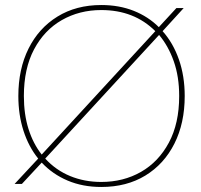

<svg xmlns="http://www.w3.org/2000/svg" viewBox="-20 -732 798 764"><path d="M38 0 132 -101Q94 -148 73.5 -211.5Q53 -275 53 -350Q53 -457 93.5 -538.5Q134 -620 208.5 -666Q283 -712 383 -712Q454 -712 512 -689Q570 -666 612 -624L682 -700H711L627 -608Q669 -561 692 -495Q715 -429 715 -350Q715 -242 674 -160.5Q633 -79 558.5 -33.5Q484 12 383 12Q309 12 249 -13.5Q189 -39 146 -85L67 0ZM75 -350Q75 -277 93.5 -218.5Q112 -160 146 -117L598 -608Q514 -692 383 -692Q296 -692 226 -652Q156 -612 115.5 -535.5Q75 -459 75 -350ZM383 -8Q471 -8 541 -48Q611 -88 652 -164.5Q693 -241 693 -350Q693 -427 671.5 -488Q650 -549 613 -593L160 -101Q202 -55 259 -31.5Q316 -8 383 -8Z"/></svg>

Font: DM Sans Thin
Style: Regular
Weight: 100
Designer: Colophon Foundry, Jonny Pinhorn
Foundry: Colophon Foundry
Version: Version 4.004; ttfautohint (v1.8.4.7-5d5b)